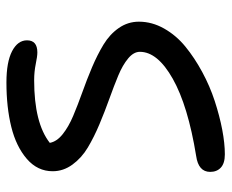

<svg xmlns="http://www.w3.org/2000/svg" viewBox="-80 -642 709 588"><g transform="rotate(90 274.0 -347.5)"><path d="M231.9 -13.2Q169.4 -13.2 136.2 -30.5Q103 -47.9 103 -76.2Q103 -107.9 140.1 -107.9Q151.9 -107.9 175.5 -103Q199.2 -98.1 225.1 -98.1Q356 -98.1 417 -146Q413.1 -167.5 390.4 -185.5Q367.7 -203.6 334.7 -217.5Q301.8 -231.4 262.7 -245.4Q223.6 -259.3 185.5 -275.4Q147.5 -291.5 116 -310.5Q84.5 -329.6 65.2 -357.4Q45.9 -385.3 45.9 -418.9Q45.9 -459 66.9 -496.1Q87.9 -533.2 122.3 -561.3Q156.7 -589.4 200 -612.8Q243.2 -636.2 288.8 -651.1Q334.5 -666 376.7 -674.1Q418.9 -682.1 452.1 -682.1Q479.5 -682.1 492.7 -669.9Q505.9 -657.7 505.9 -637.2Q505.9 -601.1 457 -594.2Q303.7 -569.3 220.9 -522.7Q138.2 -476.1 138.2 -421.9Q138.2 -402.8 158.4 -386Q178.7 -369.1 210.9 -355.7Q243.2 -342.3 282 -328.4Q320.8 -314.5 359.9 -298.1Q398.9 -281.7 431.2 -262.5Q463.4 -243.2 483.6 -215.3Q503.9 -187.5 503.9 -154.8Q503.9 -108.4 466.1 -75.7Q428.2 -43 368.2 -28.1Q308.1 -13.2 231.9 -13.2Z"/></g></svg>

Font: Shantell Sans Irregular
Style: Regular
Weight: 400
Designer: Stephen Nixon, Anya Danilova, Shantell Martin
Foundry: Arrow Type
Version: Version 1.006;[9816181b4]